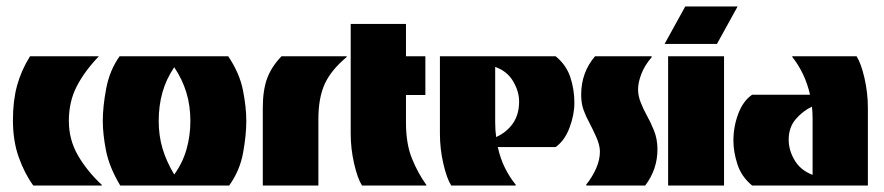

<svg xmlns="http://www.w3.org/2000/svg" viewBox="-20 -574 2736 594"><path d="M83 0Q56 -37 38 -87.5Q20 -138 20 -202Q20 -263 33 -310Q46 -357 73 -400H285V-399Q241 -353 217 -306Q193 -259 193 -200Q193 -142 221 -93.5Q249 -45 295 -2V0Z M352 0Q318 -57 308 -108Q298 -159 298 -200Q298 -244 308.5 -300Q319 -356 350 -400H686Q721 -348 731.5 -295.5Q742 -243 742 -200Q742 -156 732 -101Q722 -46 689 0ZM519 -34Q545 -70 557 -112Q569 -154 569 -200Q569 -247 556.5 -288Q544 -329 519 -366Q494 -329 482.5 -288Q471 -247 471 -200Q471 -155 482.5 -115.5Q494 -76 519 -34Z M793 0V-240Q793 -295 806.5 -331.5Q820 -368 851 -400H1052L1053 -398Q1004 -357 984.5 -314Q965 -271 965 -205V0Z M1100 0Q1086 -22 1075.5 -68Q1065 -114 1065 -160V-500H1236V-400H1296V-280H1236V-195Q1236 -129 1254.5 -83.5Q1273 -38 1299 -2V0Z M1376 0Q1362 -22 1351.5 -68Q1341 -114 1341 -160V-400H1699Q1732 -373 1744.5 -335Q1757 -297 1757 -256Q1757 -219 1742 -179Q1727 -139 1699 -119H1520Q1528 -83 1542.5 -54Q1557 -25 1576 -2L1575 0ZM1515 -150Q1548 -165 1567 -192.5Q1586 -220 1586 -260Q1586 -291 1567.5 -322.5Q1549 -354 1512 -367V-195Q1512 -171 1515 -150Z M1795 0 1793 -2Q1813 -27 1824.5 -53.5Q1836 -80 1836 -105Q1836 -125 1824.5 -150.5Q1813 -176 1803 -195Q1793 -213 1785.5 -233.5Q1778 -254 1778 -281Q1778 -350 1821 -400H1995L1997 -398Q1975 -373 1964.5 -346Q1954 -319 1954 -297Q1954 -278 1962 -257.5Q1970 -237 1981 -217Q1992 -198 2003 -171Q2014 -144 2014 -112Q2014 -50 1976 0Z M2047 0V-400H2220V0ZM2262 -554 2198 -438H2036L2100 -554Z M2307 0Q2274 -27 2261.5 -65.5Q2249 -104 2249 -139Q2249 -182 2264 -222Q2279 -262 2307 -281H2486Q2478 -316 2464 -345Q2450 -374 2431 -398V-400H2630Q2644 -378 2654.5 -332.5Q2665 -287 2665 -240V0ZM2494 -33V-205Q2494 -216 2493.5 -225.5Q2493 -235 2492 -244Q2464 -231 2442 -205.5Q2420 -180 2420 -142Q2420 -109 2438.5 -78Q2457 -47 2494 -33Z"/></svg>

Font: Tac One
Style: Regular
Weight: 400
Designer: Oluseyi Olusanya, David Udoh, Eyiyemi Adegbite, Mirko Velimirović
Version: Version 1.003; ttfautohint (v1.8.4.7-5d5b)